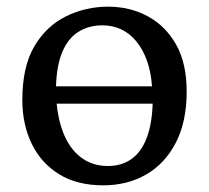

<svg xmlns="http://www.w3.org/2000/svg" viewBox="-20 -542 626 576"><path d="M290 14Q211 14 157 -19.5Q103 -53 75 -111Q47 -169 47 -242Q47 -342 83 -403Q119 -464 178 -493Q237 -522 304 -522Q370 -522 423.5 -493Q477 -464 508.5 -408Q540 -352 540 -267Q540 -177 507.5 -114Q475 -51 418.5 -18.5Q362 14 290 14ZM304 -44Q345 -44 374.5 -65Q404 -86 420 -128Q436 -170 438 -231H150Q156 -172 175.5 -130.5Q195 -89 227.5 -66.5Q260 -44 304 -44ZM148 -283H436Q433 -327 420.5 -361Q408 -395 388.5 -418.5Q369 -442 343.5 -454Q318 -466 287 -466Q247 -466 216 -447Q185 -428 167.5 -387.5Q150 -347 148 -283Z"/></svg>

Font: Literata 18pt
Style: Regular
Weight: 400
Designer: Latin by Veronika Burian and Jose Scaglione. Greek by Irene Vlachou. Cyrillic by Vera Evstafieva.
Foundry: TypeTogether
Version: Version 3.103;gftools[0.9.29]